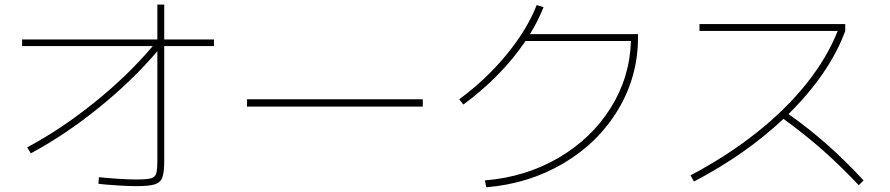

<svg xmlns="http://www.w3.org/2000/svg" viewBox="-20 -792 3790 818"><path d="M630.9 -595.7H74.2V-624H650.4V-772.5H679.7V-624H891.6V-595.7H679.7V-108.4Q679.7 -57.6 671.6 -35.9Q663.6 -14.2 639.4 -6.6Q615.2 1 559.6 1Q528.3 1 481.7 -2Q435.1 -4.9 399.4 -8.8L401.4 -37.1Q437.5 -33.2 482.7 -30.3Q527.8 -27.3 558.6 -27.3Q604.5 -27.3 622.3 -32Q640.1 -36.6 645.3 -52.2Q650.4 -67.9 650.4 -108.4V-573.7Q542 -446.8 399.4 -331.8Q256.8 -216.8 111.3 -138.7L95.7 -164.1Q239.7 -240.7 382.3 -355.5Q524.9 -470.2 630.9 -595.7Z M1032.2 -369.1H1781.2V-337.9H1032.2Z M2668 -617.2H2218.8Q2168.9 -543 2101.3 -473.9Q2033.7 -404.8 1954.1 -346.7L1936.5 -369.1Q2050.3 -452.6 2137.7 -558.8Q2225.1 -665 2266.6 -770.5L2295.9 -761.7Q2272.5 -703.1 2237.8 -646.5H2698.2V-632.8Q2698.2 -467.3 2614.3 -326.4Q2530.3 -185.5 2382.6 -97.4Q2234.9 -9.3 2051.8 5.9L2045.9 -23.4Q2219.2 -37.6 2359.6 -119.6Q2500 -201.7 2581.8 -332.3Q2663.6 -462.9 2668 -617.2Z M3548.8 -660.2H2960V-689.5H3581.1V-660.2Q3547.9 -569.3 3486.3 -479.7Q3424.8 -390.1 3339.4 -306.2Q3429.7 -241.7 3505.6 -174.6Q3581.5 -107.4 3659.2 -23.4L3638.7 -2.9Q3560.5 -85.9 3484.6 -152.8Q3408.7 -219.7 3317.9 -285.6Q3158.2 -134.8 2936.5 -18.6L2921.9 -44.9Q3076.7 -126.5 3202.4 -226.1Q3328.1 -325.7 3416.3 -436.3Q3504.4 -546.9 3548.8 -660.2Z"/></svg>

Font: Pretendard JP Thin
Style: Regular
Weight: 100
Designer: Base glyphs from Inter by Rasmus Andersson; Hangeul glyphs from Noto Sans CJK(Source Han Sans) by Jang Soo-young and Kan
Foundry: Kil Hyung-jin
Version: Version 1.309